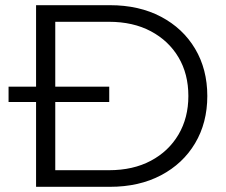

<svg xmlns="http://www.w3.org/2000/svg" viewBox="-20 -720 871 740"><path d="M119 0V-700H404Q516 -700 600.5 -655.5Q685 -611 732 -532Q779 -453 779 -350Q779 -247 732 -168Q685 -89 600.5 -44.5Q516 0 404 0ZM193 -64H400Q493 -64 561.5 -100.5Q630 -137 668 -201.5Q706 -266 706 -350Q706 -435 668 -499Q630 -563 561.5 -599.5Q493 -636 400 -636H193ZM13 -327V-386H401V-327Z"/></svg>

Font: MOST Montserrat
Style: Regular
Weight: 400
Designer: Julieta Ulanovsky
Foundry: Julieta Ulanovsky
Version: Version 8.000;March 11, 2024;FontCreator 15.0.0.2926 64-bit